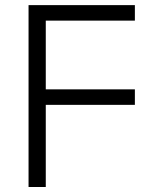

<svg xmlns="http://www.w3.org/2000/svg" viewBox="-20 -748 624 768"><path d="M94.2 0V-727.5H519.5V-665.5H163.1V-390.6H519.5V-328.6H163.1V0Z"/></svg>

Font: Inter 16pt Light
Style: Regular
Weight: 300
Version: Version 4.001;git-66647c0bb